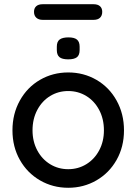

<svg xmlns="http://www.w3.org/2000/svg" viewBox="-20 -879 646 909"><path d="M303 10Q230 10 169.5 -25Q109 -60 74 -122Q39 -184 39 -262Q39 -340 74 -403Q109 -466 169.5 -501Q230 -536 303 -536Q376 -536 436.5 -501Q497 -466 532 -403Q567 -340 567 -262Q567 -184 532 -122Q497 -60 436.5 -25Q376 10 303 10ZM303 -448Q256 -448 217.5 -424.5Q179 -401 156.5 -358.5Q134 -316 134 -262Q134 -209 156.5 -167Q179 -125 217.5 -101.5Q256 -78 303 -78Q350 -78 388.5 -101.5Q427 -125 449.5 -167Q472 -209 472 -262Q472 -316 449.5 -358.5Q427 -401 388.5 -424.5Q350 -448 303 -448ZM249 -642V-658Q249 -682 262.5 -692Q276 -702 304 -702Q332 -702 344.5 -691.5Q357 -681 357 -658V-642Q357 -618 344 -608Q331 -598 303 -598Q274 -598 261.5 -608.5Q249 -619 249 -642ZM141 -823Q141 -840 151.5 -849.5Q162 -859 182 -859H423Q443 -859 453.5 -849.5Q464 -840 464 -823Q464 -805 453.5 -795Q443 -785 423 -785H182Q163 -785 152 -795Q141 -805 141 -823Z"/></svg>

Font: Quicksand Medium
Style: Regular
Weight: 500
Designer: Andrew Paglinawan
Foundry: Andrew Paglinawan
Version: Version 3.000